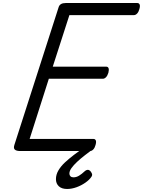

<svg xmlns="http://www.w3.org/2000/svg" viewBox="-20 -999 945 1270"><path d="M114 0Q89 0 78.5 -9Q68 -18 75 -40L368 -952Q372 -965 383.5 -972Q395 -979 415 -979H888Q899 -979 903.5 -969.5Q908 -960 902 -939Q897 -920 887 -909.5Q877 -899 866 -899H439L329 -558H683Q694 -558 698 -548Q702 -538 697 -518Q691 -498 681 -488Q671 -478 660 -478H303L176 -80H598Q609 -80 613.5 -70.5Q618 -61 612 -40Q607 -21 597 -10.5Q587 0 576 0ZM424 251Q388 251 369 233Q350 215 350 186Q350 156 366.5 128Q383 100 410 75Q437 50 468.5 26Q500 2 531 -20L599 -22V-16Q570 6 541.5 28Q513 50 490 71.5Q467 93 453 112.5Q439 132 439 149Q439 160 446 167Q453 174 466 174Q485 174 503 163Q521 152 540 134Q548 126 558 124.5Q568 123 578 133Q584 140 588 149.5Q592 159 585 170Q572 190 545 209Q518 228 486 239.5Q454 251 424 251Z"/></svg>

Font: Playwrite IE
Style: Regular
Weight: 400
Designer: Veronika Burian, José Scaglione
Foundry: TypeTogether
Version: Version 1.002